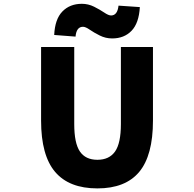

<svg xmlns="http://www.w3.org/2000/svg" viewBox="-20 -996 1040 1029"><path d="M502 13.7Q350.6 13.7 275.4 -74.7Q200.2 -163.1 200.2 -349.6V-744.1H377.9V-331.1Q377.9 -228.5 408.2 -184.1Q438.5 -139.6 502 -139.6Q565.4 -139.6 596.7 -184.1Q627.9 -228.5 627.9 -331.1V-744.1H799.8V-349.6Q799.8 -163.1 726.1 -74.7Q652.3 13.7 502 13.7ZM581.1 -790Q545.9 -790 514.6 -805.7Q483.4 -821.3 460.9 -836.9Q438.5 -852.5 424.8 -852.5Q389.6 -852.5 384.8 -799.8L270.5 -808.6Q274.4 -893.6 314.5 -934.6Q354.5 -975.6 418.9 -975.6Q453.1 -975.6 484.4 -960Q515.6 -944.3 538.6 -928.7Q561.5 -913.1 575.2 -913.1Q609.4 -913.1 615.2 -965.8L729.5 -958Q724.6 -872.1 685.1 -831.1Q645.5 -790 581.1 -790Z"/></svg>

Font: Gen Shin Gothic Monospace Heavy
Style: Bold
Weight: 800
Designer: [Source Han Sans]
Ryoko NISHIZUKA  (kana & ideographs); Paul D. Hunt (Latin, Greek & Cyrillic); Wenlong ZHANG  (bopomofo
Version: Version 1.002.20150607